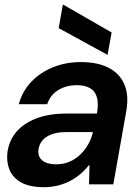

<svg xmlns="http://www.w3.org/2000/svg" viewBox="-20 -766 581 798"><path d="M162 12Q104 12 68.5 -7.5Q33 -27 19.5 -60.5Q6 -94 11 -134Q18 -183 48.5 -218.5Q79 -254 131.5 -274Q184 -294 256 -294H383Q390 -334 383 -360.5Q376 -387 354.5 -399.5Q333 -412 299 -412Q257 -412 223.5 -392.5Q190 -373 176 -333H58Q73 -387 110 -426Q147 -465 200.5 -486.5Q254 -508 316 -508Q387 -508 433 -483.5Q479 -459 497.5 -414Q516 -369 505 -305L451 0H350L352 -79H349Q332 -57 311 -40Q290 -23 266.5 -11.5Q243 0 216.5 6Q190 12 162 12ZM213 -83Q243 -83 268 -93.5Q293 -104 313 -123Q333 -142 346.5 -166Q360 -190 366 -216V-217H255Q219 -217 194 -207.5Q169 -198 156 -182Q143 -166 140 -145Q136 -115 156 -99Q176 -83 213 -83ZM427 -538 224 -649 241 -746H244L444 -631Z"/></svg>

Font: DM Sans 36pt SemiBold
Style: Italic
Weight: 600
Italic angle: -10°
Designer: Colophon Foundry, Jonny Pinhorn
Foundry: Colophon Foundry
Version: Version 4.004;gftools[0.9.30]